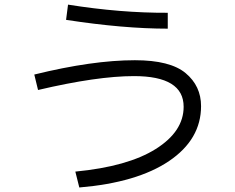

<svg xmlns="http://www.w3.org/2000/svg" viewBox="-20 -790 1040 850"><path d="M131.8 -460Q389.6 -523.4 577.1 -523.4Q733.4 -523.4 801.8 -466.3Q870.1 -409.2 870.1 -320.3Q870.1 -172.9 728.5 -77.1Q586.9 18.6 331.1 40L313.5 -30.3Q545.9 -52.7 669.4 -130.4Q793 -208 793 -317.4Q793 -453.1 573.2 -453.1Q410.2 -453.1 148.4 -391.6ZM272.5 -702.1 281.2 -769.5Q513.7 -732.4 722.7 -733.4V-663.1Q526.4 -663.1 272.5 -702.1Z"/></svg>

Font: Mgen+ 1c regular
Style: Regular
Weight: 400
Designer: [Source Han Sans]
Ryoko NISHIZUKA  (kana & ideographs); Paul D. Hunt (Latin, Greek & Cyrillic); Wenlong ZHANG  (bopomofo
Version: Version 1.059.20150602